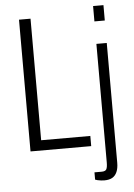

<svg xmlns="http://www.w3.org/2000/svg" viewBox="-60 -768 694 996"><g transform="rotate(-5 287.0 -270.0)"><path d="M74 0V-686H134V-53H390V0ZM463 -643V-723H517V-643ZM443 183Q435 183 426 182Q417 181 408 179Q399 177 395 175V137H432Q452 137 457.5 126.5Q463 116 463 91V-526H517V98Q517 126 508.5 145.5Q500 165 484 174Q468 183 443 183Z"/></g></svg>

Font: Archivo Condensed ExtraLight
Style: Regular
Weight: 250
Width: 3
Designer: Hector Gatti
Foundry: Omnibus-Type
Version: Version 2.001